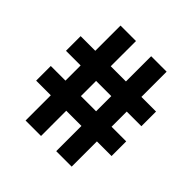

<svg xmlns="http://www.w3.org/2000/svg" viewBox="-183 -851 1001 1001"><g transform="rotate(45 318.0 -350.0)"><path d="M148 0V-186H40V-294H148V-406H40V-514H148V-700H262V-514H374V-700H488V-514H596V-406H488V-294H596V-186H488V0H374V-186H262V0ZM262 -294H374V-406H262Z"/></g></svg>

Font: Space Grotesk
Style: Bold
Weight: 700
Designer: Florian Karsten
Foundry: Florian Karsten
Version: Version 2.000